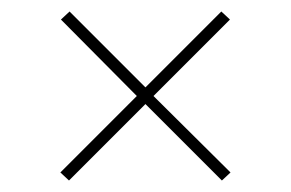

<svg xmlns="http://www.w3.org/2000/svg" viewBox="-20 -512 506 334"><path d="M101 -492 233 -360 365 -492 380 -478 247 -345 381 -212 366 -198 233 -331 100 -198 85 -212 218 -345 86 -478Z"/></svg>

Font: Libre Caslon Display
Style: Regular
Weight: 400
Designer: Pablo Impallari, Rodrigo Fuenzalida
Foundry: Pablo Impallari, Rodrigo Fuenzalida
Version: Version 1.002; ttfautohint (v1.5)